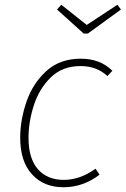

<svg xmlns="http://www.w3.org/2000/svg" viewBox="-20 -778 529 808"><path d="M453 -480 432 -458Q387 -500 319 -500Q243 -500 194 -452.5Q145 -405 122.5 -335Q100 -265 100 -198Q100 -111 139.5 -66Q179 -21 248 -21Q317 -21 382 -68L399 -43Q330 10 247 10Q164 10 114.5 -44.5Q65 -99 65 -198Q65 -273 91.5 -350Q118 -427 175 -479Q232 -531 320 -531Q402 -531 453 -480ZM489 -738 350 -637H332L220 -738L238 -758L345 -673L474 -758Z"/></svg>

Font: FiraGO UltraLight
Style: Italic
Weight: 200
Italic angle: -8°
Designer: bBox Type GmbH
Foundry: bBox Type GmbH
Version: Version 1.001